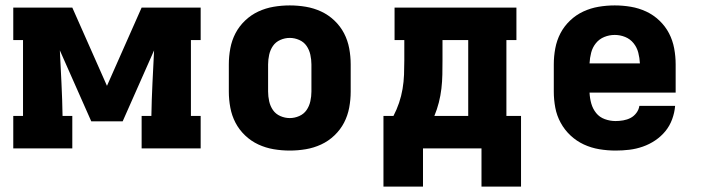

<svg xmlns="http://www.w3.org/2000/svg" viewBox="-20 -548 2590 709"><path d="M29 0V-120H65V-400H29V-520H247L375 -231L503 -520H721V-400H685V-120H721V0H503V-120H539Q540 -180 543 -241Q546 -302 549 -362L433 -100H317L201 -362Q204 -302 207 -241Q210 -180 211 -120H247V0Z M1050 8Q1020 8 990.5 3Q961 -2 934 -14.5Q907 -27 885 -48Q863 -69 849.5 -95Q836 -121 830.5 -150.5Q825 -180 825 -210V-310Q825 -340 830.5 -369.5Q836 -399 849.5 -425Q863 -451 885 -472Q907 -493 934 -505.5Q961 -518 990.5 -523Q1020 -528 1050 -528Q1080 -528 1109.5 -523Q1139 -518 1166 -505.5Q1193 -493 1215 -472Q1237 -451 1250.5 -425Q1264 -399 1269.5 -369.5Q1275 -340 1275 -310V-210Q1275 -180 1269.5 -150.5Q1264 -121 1250.5 -95Q1237 -69 1215 -48Q1193 -27 1166 -14.5Q1139 -2 1109.5 3Q1080 8 1050 8ZM1050 -112Q1068 -112 1085 -119.5Q1102 -127 1112 -141.5Q1122 -156 1126 -174Q1130 -192 1130 -210V-310Q1130 -328 1126 -346Q1122 -364 1112 -378.5Q1102 -393 1085 -400.5Q1068 -408 1050 -408Q1032 -408 1015 -400.5Q998 -393 988 -378.5Q978 -364 974 -346Q970 -328 970 -310V-210Q970 -192 974 -174Q978 -156 988 -141.5Q998 -127 1015 -119.5Q1032 -112 1050 -112Z M1758 141V0H1542V141H1396V-120H1433Q1445 -143 1453.5 -168Q1462 -193 1466.5 -219.5Q1471 -246 1472 -272.5Q1473 -299 1473 -325V-400H1437V-520H1887V-400H1850V-120H1904V141ZM1709 -120V-400H1614V-325Q1614 -299 1613.5 -273Q1613 -247 1610 -221Q1607 -195 1600.5 -169.5Q1594 -144 1584 -120Z M2253 8Q2223 8 2193 3Q2163 -2 2136 -14.5Q2109 -27 2087 -47.5Q2065 -68 2050.5 -94.5Q2036 -121 2030.5 -150.5Q2025 -180 2025 -210V-310Q2025 -340 2030.5 -369.5Q2036 -399 2049.5 -425Q2063 -451 2085 -472Q2107 -493 2134 -505.5Q2161 -518 2190.5 -523Q2220 -528 2250 -528Q2280 -528 2309.5 -523Q2339 -518 2366 -505.5Q2393 -493 2415 -472Q2437 -451 2450.5 -425Q2464 -399 2469.5 -369.5Q2475 -340 2475 -310V-206H2157Q2158 -185 2163.5 -165.5Q2169 -146 2181.5 -130.5Q2194 -115 2213.5 -108Q2233 -101 2253 -101Q2267 -101 2281.5 -103.5Q2296 -106 2308.5 -112.5Q2321 -119 2330 -131Q2339 -143 2341 -157H2473Q2471 -132 2462 -107.5Q2453 -83 2437 -63.5Q2421 -44 2399.5 -29.5Q2378 -15 2353.5 -6.5Q2329 2 2304 5Q2279 8 2253 8ZM2157 -314H2343Q2342 -334 2337 -353.5Q2332 -373 2319.5 -388.5Q2307 -404 2288.5 -411.5Q2270 -419 2250 -419Q2230 -419 2211.5 -411.5Q2193 -404 2180.5 -388.5Q2168 -373 2163 -353.5Q2158 -334 2157 -314Z"/></svg>

Font: Iosevka Etoile Heavy
Style: Regular
Weight: 900
Designer: Belleve Invis
Foundry: Belleve Invis
Version: Version 22.1.2; ttfautohint (v1.8.4)